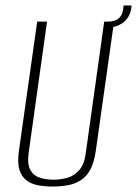

<svg xmlns="http://www.w3.org/2000/svg" viewBox="-20 -670 501 702"><path d="M172 12Q144 12 119.5 7.5Q95 3 77 -10.5Q59 -24 51 -49.5Q43 -75 49 -117L116 -591H152L85 -113Q79 -71 90.5 -49.5Q102 -28 125 -20.5Q148 -13 175 -13Q203 -13 228 -20.5Q253 -28 271 -49.5Q289 -71 294 -113L361 -591H397L330 -117Q324 -75 310 -49.5Q296 -24 274.5 -10.5Q253 3 226.5 7.5Q200 12 172 12ZM365 -569 364 -591H374Q424 -591 430 -635L432 -650H461L460 -640Q455 -606 429.5 -587Q404 -568 365 -569Z"/></svg>

Font: Alumni Sans ExtraLight
Style: Italic
Weight: 250
Italic angle: -8°
Version: Version 1.016